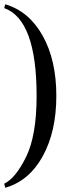

<svg xmlns="http://www.w3.org/2000/svg" viewBox="-25 -737 316 911"><path d="M148.7 -282.1Q148.7 -93.6 98.7 7.7Q48.7 109 -5.1 134.6L0 153.8Q112.8 121.8 177.6 4.5Q242.3 -112.8 242.3 -282.1Q242.3 -451.3 177.6 -567.3Q112.8 -683.3 0 -716.7L-5.1 -698.7Q148.7 -643.6 148.7 -282.1Z"/></svg>

Font: Suranna
Style: Regular
Weight: 400
Version: Version 1.0.5; ttfautohint (v1.2.42-39fb)